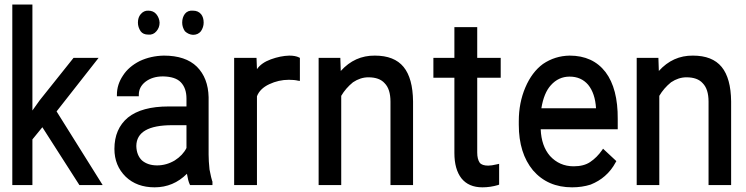

<svg xmlns="http://www.w3.org/2000/svg" viewBox="-20 -800 3227 830"><path d="M323.2 0 163.1 -250 120.1 -197.3V0H33.2V-780.3H120.1V-322.3L151.4 -366.2L297.9 -549.8H406.2L224.6 -318.4L423.8 0Z M801.8 0 799.8 -3.9Q793 -18.6 788.1 -48.8Q729.5 9.8 648.4 9.8Q571.3 9.8 523.4 -36.1Q474.6 -84 474.6 -156.2Q474.6 -243.2 533.2 -292Q592.8 -339.8 709 -339.8H786.1V-374Q786.1 -418.9 761.7 -444.3Q738.3 -468.8 684.6 -469.7Q638.7 -469.7 608.4 -446.3Q580.1 -423.8 580.1 -390.6V-383.8H485.4V-390.6Q485.4 -434.6 511.7 -473.6Q536.1 -511.7 584 -536.1Q631.8 -558.6 688.5 -559.6Q782.2 -559.6 831.1 -511.7Q879.9 -462.9 881.8 -379.9V-131.8Q881.8 -104.5 885.7 -67.4Q893.6 -27.3 897.5 -16.6L898.4 -15.6V0ZM593.8 -106.4Q619.1 -85 659.2 -85Q699.2 -85 735.4 -106.4Q770.5 -128.9 786.1 -160.2V-258.8H724.6Q570.3 -258.8 569.3 -168.9Q570.3 -128.9 593.8 -106.4ZM576.2 -702.1Q576.2 -724.6 587.9 -738.3Q601.6 -754.9 621.1 -753.9Q642.6 -753.9 655.3 -739.3Q668.9 -722.7 669.9 -702.1Q669.9 -680.7 656.2 -665Q642.6 -648.4 621.1 -650.4Q598.6 -650.4 587.9 -665Q576.2 -682.6 576.2 -702.1ZM767.6 -702.1Q767.6 -724.6 779.3 -740.2Q792 -755.9 814.5 -753.9Q836.9 -753.9 849.6 -738.3Q860.4 -724.6 860.4 -702.1Q860.4 -682.6 848.6 -665Q835.9 -649.4 814.5 -649.4Q794.9 -650.4 779.3 -665Q767.6 -682.6 767.6 -702.1Z M1276.4 -450.2 1268.6 -451.2Q1252.9 -455.1 1228.5 -455.1Q1184.6 -455.1 1144 -436Q1103.5 -417 1090.8 -383.8V0H992.2V-549.8H1088.9L1090.8 -501Q1109.4 -528.3 1150.9 -543.5Q1192.4 -558.6 1230.5 -559.6Q1256.8 -559.6 1272.5 -551.8L1276.4 -549.8Z M1357.4 -549.8H1451.2L1453.1 -493.2Q1513.7 -560.5 1600.6 -559.6Q1684.6 -559.6 1724.6 -510.7Q1764.6 -461.9 1765.6 -361.3V0H1668V-360.4Q1668 -415 1642.6 -440.4Q1620.1 -465.8 1572.3 -465.8Q1538.1 -465.8 1505.9 -444.3Q1474.6 -418.9 1455.1 -385.7V0H1357.4Z M1944.3 -682.6H2043V-549.8H2144.5V-463.9H2043V-140.6Q2043 -112.3 2053.7 -96.7Q2063.5 -84 2090.8 -84Q2104.5 -84 2128.9 -89.8L2137.7 -91.8V-2L2132.8 0Q2099.6 9.8 2065.4 9.8Q2005.9 9.8 1974.6 -29.3Q1944.3 -68.4 1944.3 -138.7V-463.9H1853.5V-549.8H1944.3Z M2533.2 -2Q2496.1 9.8 2453.1 9.8Q2347.7 9.8 2284.2 -63.5Q2222.7 -137.7 2222.7 -260.7V-276.4Q2222.7 -355.5 2251 -421.9Q2279.3 -488.3 2327.1 -523.4Q2378.9 -558.6 2442.4 -559.6Q2543 -559.6 2597.7 -488.3Q2651.4 -417 2650.4 -285.2V-241.2H2317.4Q2320.3 -168.9 2357.4 -126Q2398.4 -81.1 2460 -81.1Q2503.9 -81.1 2531.2 -99.6Q2560.5 -119.1 2583 -151.4L2586.9 -157.2L2644.5 -103.5L2641.6 -98.6Q2623 -63.5 2594.7 -39.1Q2569.3 -16.6 2533.2 -2ZM2522.5 -433.6Q2492.2 -468.8 2442.4 -468.8Q2394.5 -468.8 2361.3 -431.6Q2331.1 -398.4 2320.3 -332H2556.6Q2552.7 -396.5 2522.5 -433.6Z M2732.4 -549.8H2826.2L2828.1 -493.2Q2888.7 -560.5 2975.6 -559.6Q3059.6 -559.6 3099.6 -510.7Q3139.6 -461.9 3140.6 -361.3V0H3043V-360.4Q3043 -415 3017.6 -440.4Q2995.1 -465.8 2947.3 -465.8Q2913.1 -465.8 2880.9 -444.3Q2849.6 -418.9 2830.1 -385.7V0H2732.4Z"/></svg>

Font: RobotoJAA
Style: Medium
Weight: 500
Version: Version 2.05; 2016-11-05